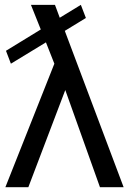

<svg xmlns="http://www.w3.org/2000/svg" viewBox="-20 -780 538 800"><path d="M495.1 0H396.5L252 -404.8L98.1 0H2.4L206.5 -514.6L171.4 -603.5L25.4 -514.6L4.9 -568.4L149.9 -657.2L108.9 -759.8H209L229 -706.1L316.9 -759.8L337.9 -705.1L250 -651.4Z"/></svg>

Font: SG Kara Bold
Style: Regular
Weight: 400
Designer: Damoon Khanjanzadeh
Version: Version 1.000